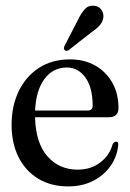

<svg xmlns="http://www.w3.org/2000/svg" viewBox="-20 -657 465 687"><path d="M404 -271Q404 -237.5 369.5 -237.5H105.5Q107.5 -146 149.5 -98Q191.5 -50 258 -50Q305.5 -50 339 -75.8Q372.5 -101.5 383 -141Q388.5 -150 395 -150Q404 -150 403 -137.5Q399 -97 375.8 -63.5Q352.5 -30 313.5 -10Q274.5 10 224 10Q162.5 10 117 -17.5Q71.5 -45 46.5 -94.5Q21.5 -144 21.5 -210.5Q21.5 -278 47 -330.8Q72.5 -383.5 119.2 -414Q166 -444.5 230.5 -444.5Q282.5 -444.5 321.5 -422Q360.5 -399.5 382.2 -360.5Q404 -321.5 404 -271ZM219 -415.5Q170 -415.5 139.5 -375Q109 -334.5 105.5 -261.5H293.5Q311.5 -261.5 311.5 -279Q311.5 -344 285.5 -379.8Q259.5 -415.5 219 -415.5ZM259 -586Q271 -611 284 -624.8Q297 -638.5 316.5 -636.5Q333.5 -635 342.2 -622.8Q351 -610.5 350 -596.5Q348.5 -580 337.5 -567.2Q326.5 -554.5 308.5 -542.5L226 -478Q216.5 -472 211 -478Q206 -483 211.5 -494Z"/></svg>

Font: Fraunces 144pt S050
Style: Regular
Weight: 400
Version: Version 1.000; ttfautohint (v1.8.3)